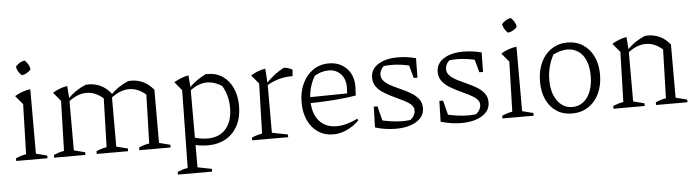

<svg xmlns="http://www.w3.org/2000/svg" viewBox="-51 -925 4879 1347"><g transform="rotate(-5 2388.0 -251.5)"><path d="M32 0V-19Q48 -26 66 -32Q84 -38 105 -41L115 -393L64 -454Q89 -469 116 -479Q143 -489 174 -493V-39L252 -19V0ZM152 -697Q166 -684 176 -666.5Q186 -649 188 -632Q177 -618 159.5 -608Q142 -598 124 -596Q110 -607 100 -624.5Q90 -642 87 -659Q99 -674 116 -684Q133 -694 152 -697Z M299 0V-19Q313 -25 330 -31Q347 -37 372 -41L382 -393L331 -454Q379 -484 434 -493L441 -400V-39L519 -19V0ZM599 0V-19Q614 -26 631 -31.5Q648 -37 672 -41L682 -384L744 -409L740 -397V-39L820 -19V0ZM682 -384Q627 -433 564 -433Q499 -433 435 -381L433 -400Q463 -432 495 -453.5Q527 -475 563 -490Q568 -490 573.5 -490.5Q579 -491 584 -491Q631 -491 670.5 -471.5Q710 -452 744 -409ZM899 0V-19Q914 -26 930.5 -31.5Q947 -37 972 -41L982 -384L1041 -414V-39L1119 -19V0ZM982 -384Q927 -433 864 -433Q800 -433 734 -381V-400Q763 -432 795.5 -453.5Q828 -475 863 -490Q869 -490 874 -490.5Q879 -491 884 -491Q929 -491 968 -472.5Q1007 -454 1041 -414Z M1380 8Q1349 8 1314 2Q1279 -4 1241 -17L1258 -65Q1295 -52 1326 -46Q1357 -40 1383 -40Q1466 -40 1512.5 -93Q1559 -146 1559 -242Q1559 -293 1545 -337.5Q1531 -382 1503 -420L1548 -376Q1480 -432 1412 -432Q1350 -432 1288 -382L1287 -404Q1316 -433 1346 -454Q1376 -475 1409 -491Q1412 -491 1415.5 -491Q1419 -491 1421 -491Q1483 -491 1528.5 -460Q1574 -429 1598.5 -374Q1623 -319 1623 -250Q1623 -170 1593 -112Q1563 -54 1508.5 -23Q1454 8 1380 8ZM1154 194V175Q1169 170 1185 163.5Q1201 157 1226 154L1235 -393L1185 -454Q1211 -468 1236 -478.5Q1261 -489 1288 -493L1295 -400V155L1395 175V194Z M2015 -424Q1917 -426 1830 -373V-389Q1860 -421 1892 -445.5Q1924 -470 1959 -488Q1976 -487 1990.5 -482Q2005 -477 2019 -469ZM1694 0V-19Q1709 -26 1726 -31.5Q1743 -37 1767 -41L1777 -393L1726 -454Q1774 -484 1829 -493L1836 -387V-41L1947 -19V0Z M2264 8Q2204 8 2158.5 -22.5Q2113 -53 2087.5 -107.5Q2062 -162 2062 -234Q2062 -308 2089 -366Q2116 -424 2164 -457.5Q2212 -491 2276 -491Q2328 -491 2366.5 -468.5Q2405 -446 2426.5 -406.5Q2448 -367 2448 -315L2445 -250Q2390 -241 2338.5 -236Q2287 -231 2229.5 -228Q2172 -225 2099 -224L2100 -266L2386 -270L2388 -315Q2388 -372 2355 -407Q2322 -442 2269 -442Q2245 -442 2219 -434.5Q2193 -427 2171 -413Q2148 -375 2136.5 -331.5Q2125 -288 2125 -244Q2125 -150 2170.5 -98.5Q2216 -47 2293 -47Q2360 -47 2442 -87L2447 -74Q2406 -34 2359 -13Q2312 8 2264 8Z M2706 7Q2673 7 2636 2Q2599 -3 2560 -15L2584 -67Q2630 -55 2674 -48.5Q2718 -42 2760 -42Q2776 -42 2792 -43.5Q2808 -45 2824 -47L2791 -33Q2813 -42 2830 -63.5Q2847 -85 2847 -110Q2847 -134 2827 -152Q2807 -170 2775.5 -185.5Q2744 -201 2709 -217.5Q2674 -234 2642 -253.5Q2610 -273 2590 -300Q2570 -327 2570 -364Q2570 -424 2623 -457.5Q2676 -491 2760 -491Q2790 -491 2822.5 -487Q2855 -483 2889 -474L2872 -418Q2829 -430 2790 -436Q2751 -442 2715 -442Q2699 -442 2683.5 -441Q2668 -440 2650 -438L2674 -447Q2652 -437 2641 -417.5Q2630 -398 2630 -378Q2630 -352 2650.5 -332Q2671 -312 2702.5 -296Q2734 -280 2769 -264.5Q2804 -249 2835.5 -230Q2867 -211 2887 -185Q2907 -159 2907 -122Q2907 -62 2851 -27.5Q2795 7 2706 7ZM2560 -15 2564 -161H2590L2627 -15ZM2861 -337 2823 -475 2889 -474 2887 -337Z M3168 7Q3135 7 3098 2Q3061 -3 3022 -15L3046 -67Q3092 -55 3136 -48.5Q3180 -42 3222 -42Q3238 -42 3254 -43.5Q3270 -45 3286 -47L3253 -33Q3275 -42 3292 -63.5Q3309 -85 3309 -110Q3309 -134 3289 -152Q3269 -170 3237.5 -185.5Q3206 -201 3171 -217.5Q3136 -234 3104 -253.5Q3072 -273 3052 -300Q3032 -327 3032 -364Q3032 -424 3085 -457.5Q3138 -491 3222 -491Q3252 -491 3284.5 -487Q3317 -483 3351 -474L3334 -418Q3291 -430 3252 -436Q3213 -442 3177 -442Q3161 -442 3145.5 -441Q3130 -440 3112 -438L3136 -447Q3114 -437 3103 -417.5Q3092 -398 3092 -378Q3092 -352 3112.5 -332Q3133 -312 3164.5 -296Q3196 -280 3231 -264.5Q3266 -249 3297.5 -230Q3329 -211 3349 -185Q3369 -159 3369 -122Q3369 -62 3313 -27.5Q3257 7 3168 7ZM3022 -15 3026 -161H3052L3089 -15ZM3323 -337 3285 -475 3351 -474 3349 -337Z M3456 0V-19Q3472 -26 3490 -32Q3508 -38 3529 -41L3539 -393L3488 -454Q3513 -469 3540 -479Q3567 -489 3598 -493V-39L3676 -19V0ZM3576 -697Q3590 -684 3600 -666.5Q3610 -649 3612 -632Q3601 -618 3583.5 -608Q3566 -598 3548 -596Q3534 -607 3524 -624.5Q3514 -642 3511 -659Q3523 -674 3540 -684Q3557 -694 3576 -697Z M3946 8Q3884 8 3838 -22Q3792 -52 3766.5 -106.5Q3741 -161 3741 -233Q3741 -310 3768 -368Q3795 -426 3844 -458.5Q3893 -491 3957 -491Q4019 -491 4066 -460Q4113 -429 4139 -374.5Q4165 -320 4165 -248Q4165 -172 4137.5 -114Q4110 -56 4060.5 -24Q4011 8 3946 8ZM3952 -37Q3995 -37 4028.5 -62Q4062 -87 4080.5 -134Q4099 -181 4099 -244Q4099 -306 4081 -350.5Q4063 -395 4029 -418.5Q3995 -442 3950 -442Q3922 -442 3891 -432Q3860 -422 3825 -402L3859 -429Q3833 -385 3820 -337.5Q3807 -290 3807 -239Q3807 -177 3825.5 -132Q3844 -87 3876.5 -62Q3909 -37 3952 -37Z M4238 0V-19Q4252 -25 4269 -31Q4286 -37 4311 -41L4321 -393L4270 -454Q4318 -484 4373 -493L4380 -400V-39L4458 -19V0ZM4538 0V-19Q4553 -26 4570 -31.5Q4587 -37 4611 -41L4621 -384L4679 -414V-39L4759 -19V0ZM4374 -381 4372 -400Q4402 -432 4434 -453.5Q4466 -475 4502 -490Q4507 -490 4512.5 -490.5Q4518 -491 4522 -491Q4568 -491 4607 -472.5Q4646 -454 4679 -414L4621 -384Q4566 -433 4503 -433Q4438 -433 4374 -381Z"/></g></svg>

Font: Piazzolla 24pt Light
Style: Regular
Weight: 300
Designer: Juan Pablo del Peral
Foundry: Huerta Tipografica
Version: Version 2.005